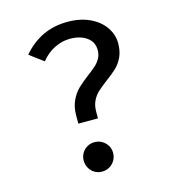

<svg xmlns="http://www.w3.org/2000/svg" viewBox="-109 -811 832 915"><g transform="rotate(-15 307.5 -353.0)"><path d="M514.4 -559Q514.4 -519 500.8 -490.5Q487.2 -462.1 467.4 -443.3Q447.7 -424.6 415.4 -401Q386.2 -379 369 -363.3Q351.8 -347.7 340.3 -324.6Q328.7 -301.5 328.7 -270.8V-237.4H231.8V-275.9Q231.8 -319.5 246.7 -350.8Q261.5 -382.1 282.3 -402.3Q303.1 -422.6 336.4 -447.7Q362.1 -466.7 377.2 -480.5Q392.3 -494.4 402.1 -512.1Q411.8 -529.7 411.8 -552.3Q411.8 -592.8 379.7 -615.6Q347.7 -638.5 296.9 -638.5Q259 -638.5 221.5 -620.3Q184.1 -602.1 154.4 -565.6L86.2 -616.4Q173.8 -719.5 306.7 -719.5Q369.7 -719.5 416.9 -697.2Q464.1 -674.9 489.2 -637.9Q514.4 -601 514.4 -559ZM355.9 -60.5Q355.9 -40.5 346.2 -23.6Q336.4 -6.7 319.7 3.1Q303.1 12.8 282.6 12.8Q262.6 12.8 246.2 3.1Q229.7 -6.7 220.3 -23.6Q210.8 -40.5 210.8 -60.5Q210.8 -80 220.3 -96.4Q229.7 -112.8 246.2 -122.6Q262.6 -132.3 282.6 -132.3Q303.1 -132.3 319.7 -122.6Q336.4 -112.8 346.2 -96.4Q355.9 -80 355.9 -60.5Z"/></g></svg>

Font: Fira Code Fixed Retina
Style: Regular
Weight: 450
Monospace: yes
Designer: Carrois Corporate, Edenspiekermann AG, Nikita Prokopov
Foundry: Carrois Corporate, Edenspiekermann AG, Nikita Prokopov
Version: Version 5.002